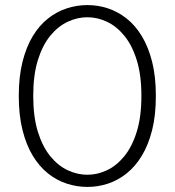

<svg xmlns="http://www.w3.org/2000/svg" viewBox="-20 -726 690 757"><path d="M324.5 11Q283 11 243.2 -2Q203.5 -15 169.2 -42.2Q135 -69.5 109.2 -112Q83.5 -154.5 68.8 -213Q54 -271.5 54 -348Q54 -424 68.8 -482.5Q83.5 -541 109.2 -583.5Q135 -626 169.2 -653Q203.5 -680 243.2 -693Q283 -706 324.5 -706Q366.5 -706 405.8 -693Q445 -680 479.2 -653Q513.5 -626 539.2 -583.5Q565 -541 579.8 -482.5Q594.5 -424 594.5 -348Q594.5 -271.5 579.8 -213Q565 -154.5 539.2 -112Q513.5 -69.5 479.2 -42.2Q445 -15 405.8 -2Q366.5 11 324.5 11ZM324.5 -37Q364 -37 401.8 -54.8Q439.5 -72.5 470.2 -110.2Q501 -148 519.2 -206.8Q537.5 -265.5 537.5 -348Q537.5 -430 519.2 -488.8Q501 -547.5 470.2 -585Q439.5 -622.5 401.8 -640.2Q364 -658 324.5 -658Q285 -658 247 -640.2Q209 -622.5 178.2 -585Q147.5 -547.5 129.2 -488.8Q111 -430 111 -348Q111 -265.5 129.2 -206.8Q147.5 -148 178.2 -110.2Q209 -72.5 247 -54.8Q285 -37 324.5 -37Z"/></svg>

Font: Trispace Thin ExtraLight
Style: Regular
Weight: 250
Version: Version 1.210